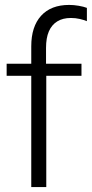

<svg xmlns="http://www.w3.org/2000/svg" viewBox="-20 -760 373 780"><path d="M107 0V-452H7V-501H122L107 -485V-572Q107 -652 147 -696Q187 -740 261 -740Q280 -740 300 -736.5Q320 -733 333 -728V-674Q321 -679 304 -683Q287 -687 268 -687Q235 -687 212.5 -673Q190 -659 178.5 -632.5Q167 -606 167 -565V-485L157 -501H311V-452H168V0Z"/></svg>

Font: Mulish ExtraLight Light
Style: Regular
Weight: 300
Version: Version 3.603